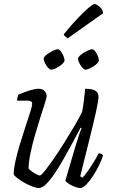

<svg xmlns="http://www.w3.org/2000/svg" viewBox="-20 -947 572 967"><path d="M176 0Q163 0 142 -8Q121 -16 100.5 -28Q80 -40 65.5 -51.5Q51 -63 49 -69Q49 -96 58 -136.5Q67 -177 81 -223Q95 -269 109 -311Q123 -353 132.5 -383.5Q142 -414 142 -424Q142 -433 136 -436.5Q130 -440 119 -440H66Q66 -447 68 -456Q70 -465 72 -470Q95 -480 114 -486.5Q133 -493 148.5 -496.5Q164 -500 175 -500Q192 -500 203.5 -489.5Q215 -479 215 -462Q215 -455 205.5 -425.5Q196 -396 182.5 -353.5Q169 -311 155.5 -264Q142 -217 133 -173Q124 -129 124 -98Q137 -84 155.5 -73.5Q174 -63 181 -63Q187 -63 205 -85.5Q223 -108 248.5 -144.5Q274 -181 301 -224Q328 -267 352.5 -308.5Q377 -350 393 -382Q398 -403 402 -436.5Q406 -470 409 -500Q426 -500 441.5 -497Q457 -494 466.5 -485Q476 -476 476 -459Q476 -440 463.5 -383.5Q451 -327 430 -243.5Q409 -160 384 -59L395 -52Q404 -60 419.5 -81.5Q435 -103 451 -129Q467 -155 477 -175Q485 -175 490.5 -172Q496 -169 499 -164Q492 -142 478.5 -114Q465 -86 448 -60Q431 -34 414 -17Q397 0 383 0Q373 0 356 -6.5Q339 -13 325.5 -22Q312 -31 309 -37L360 -210Q370 -242 377.5 -265.5Q385 -289 391 -301L386 -304Q368 -270 346 -229Q324 -188 301 -147.5Q278 -107 255.5 -73.5Q233 -40 212.5 -20Q192 0 176 0ZM410 -596Q404 -596 395 -606Q386 -616 379.5 -629Q373 -642 373 -651Q373 -658 381.5 -666Q390 -674 402 -681.5Q414 -689 426 -694Q438 -699 444 -699Q451 -699 459 -689Q467 -679 472.5 -665.5Q478 -652 478 -643Q478 -636 470 -628Q462 -620 450.5 -612.5Q439 -605 427.5 -600.5Q416 -596 410 -596ZM237 -596Q231 -596 222 -606Q213 -616 206.5 -629Q200 -642 200 -651Q200 -658 208.5 -666Q217 -674 229 -681.5Q241 -689 253 -694Q265 -699 271 -699Q278 -699 286 -689Q294 -679 299.5 -665.5Q305 -652 305 -643Q305 -636 297 -628Q289 -620 277.5 -612.5Q266 -605 255 -600.5Q244 -596 237 -596ZM321 -754Q315 -758 308 -764Q301 -770 301 -774Q338 -820 371 -854.5Q404 -889 426.5 -908Q449 -927 456 -927Q462 -927 472 -920.5Q482 -914 490.5 -903.5Q499 -893 499 -880Z"/></svg>

Font: Texturina Medium 12pt Thin
Style: Italic
Weight: 250
Italic angle: -11°
Version: Version 1.002